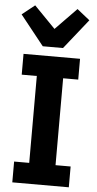

<svg xmlns="http://www.w3.org/2000/svg" viewBox="-63 -1002 523 1039"><g transform="rotate(5 198.5 -482.5)"><path d="M45 0V-113H127V-585H45V-698H352V-585H270V-113H352V0ZM145 -748 16 -910 85 -965 200 -847 315 -965 384 -910 255 -748Z"/></g></svg>

Font: IBM Plex Sans Cond
Style: Bold
Weight: 700
Width: 3
Designer: Mike Abbink, Paul van der Laan, Pieter van Rosmalen
Foundry: Bold Monday
Version: Version 1.3